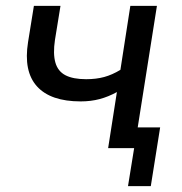

<svg xmlns="http://www.w3.org/2000/svg" viewBox="-20 -507 623 657"><path d="M418 130 439 0H353L365 -71H528L496 130ZM350 0 380 -192Q351 -176 321 -168Q291 -160 256 -160Q153 -160 106.5 -211.5Q60 -263 76 -363L96 -487H187L168 -370Q161 -323 169.5 -293Q178 -263 204 -249.5Q230 -236 275 -236Q309 -236 336.5 -243.5Q364 -251 392 -268L426 -487H517L440 0Z"/></svg>

Font: Nunito Sans 12pt Medium
Style: Italic
Weight: 500
Italic angle: -9°
Designer: Vernon Adams
Foundry: Vernon Adams
Version: Version 3.101;gftools[0.9.27]